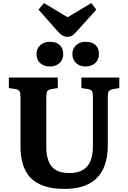

<svg xmlns="http://www.w3.org/2000/svg" viewBox="-20 -1202 823 1236"><path d="M396 14Q316 14 261 -5.5Q206 -25 173.5 -61Q141 -97 126.5 -147Q112 -197 112 -257V-579Q112 -605 105.5 -615Q99 -625 78 -629L37 -635V-703H352V-635L308 -628Q290 -624 284 -613.5Q278 -603 278 -578V-257Q278 -201 293 -163.5Q308 -126 340 -107Q372 -88 425 -88Q481 -88 514.5 -108.5Q548 -129 563 -167Q578 -205 578 -259V-579Q578 -606 572 -615.5Q566 -625 544 -629L504 -635V-703H748V-635L706 -628Q687 -624 680.5 -614Q674 -604 674 -575V-269Q674 -174 642.5 -111Q611 -48 549 -17Q487 14 396 14ZM413 -965Q398 -965 383.5 -973Q369 -981 350 -1002L228 -1140L263 -1182L415 -1091L568 -1182L600 -1140L474 -1000Q458 -982 445 -973.5Q432 -965 413 -965ZM531 -774Q494 -774 470 -795.5Q446 -817 446 -854Q446 -889 470 -911Q494 -933 531 -933Q574 -933 595.5 -911.5Q617 -890 617 -854Q617 -818 593 -796Q569 -774 531 -774ZM301 -774Q263 -774 239 -795.5Q215 -817 215 -854Q215 -889 239 -911Q263 -933 301 -933Q343 -933 365 -911.5Q387 -890 387 -854Q387 -818 363 -796Q339 -774 301 -774Z"/></svg>

Font: Literata 18pt
Style: Bold
Weight: 700
Designer: Latin by Veronika Burian and Jose Scaglione. Greek by Irene Vlachou. Cyrillic by Vera Evstafieva.
Foundry: TypeTogether
Version: Version 3.103;gftools[0.9.29]